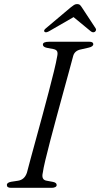

<svg xmlns="http://www.w3.org/2000/svg" viewBox="-20 -900 480 920"><path d="M185 -72Q177 -38 204 -34L233.5 -28.5Q251.5 -25 251.5 -13.5Q251.5 -7 244.8 -3.5Q238 0 228 0H33Q13 0 13 -13Q12 -25 33.5 -29L66 -34Q97.5 -38.5 109 -72.5Q115 -96 126.5 -138.5Q138 -181 152.8 -234.8Q167.5 -288.5 183.2 -346.2Q199 -404 213.2 -458.8Q227.5 -513.5 238.5 -558.2Q249.5 -603 254 -630Q257.5 -645.5 253.8 -653.8Q250 -662 235.5 -665L204 -671Q185.5 -675 185.5 -686.5Q185.5 -700 216 -700H407.5Q427 -700 427 -688.5Q427 -676.5 404 -671.5L369 -663.5Q338.5 -658 331 -633Q323.5 -604.5 310.8 -558Q298 -511.5 282.5 -454.8Q267 -398 251 -339.2Q235 -280.5 221 -226.8Q207 -173 197.2 -132.2Q187.5 -91.5 185 -72ZM214.5 -750Q199.5 -742 193.5 -747.5Q187 -754 200 -764.5L317.5 -863.5Q327 -871.5 334.2 -876Q341.5 -880.5 349.5 -880.5Q358.5 -880.5 363.2 -876Q368 -871.5 373 -863.5L438 -764.5Q441.5 -759.5 439.8 -754.8Q438 -750 434.5 -747.5Q425.5 -742 415 -750L332.5 -818Z"/></svg>

Font: Fraunces 9pt S000 Light
Style: Italic
Weight: 300
Italic angle: -16°
Version: Version 1.000; ttfautohint (v1.8.3)